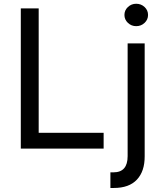

<svg xmlns="http://www.w3.org/2000/svg" viewBox="-20 -771 848 996"><path d="M87.9 0V-727.5H180.7V-82H517.6V0ZM642.1 -545.9H730.5V39.1Q731 117.2 690.4 160.6Q649.9 204.1 570.3 204.1H552.7V123H568.8Q642.1 123 642.1 39.1ZM686.5 -635.3Q661.6 -635.3 643.6 -652.3Q625.5 -669.4 625.5 -693.4Q625.5 -717.8 643.6 -734.6Q661.6 -751.5 686.5 -751.5Q711.9 -751.5 730 -734.6Q748 -717.8 748 -693.4Q748 -669.4 730 -652.3Q711.9 -635.3 686.5 -635.3Z"/></svg>

Font: Inter
Style: Regular
Weight: 400
Designer: Rasmus Andersson
Foundry: rsms
Version: Version 4.001;git-9221beed3